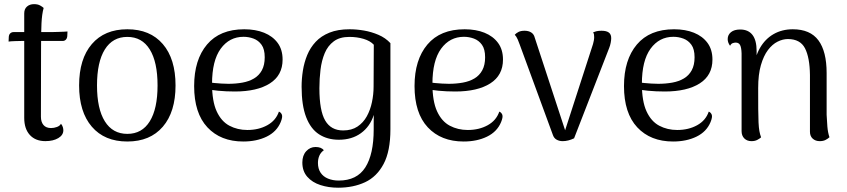

<svg xmlns="http://www.w3.org/2000/svg" viewBox="-20 -660 4028 913"><path d="M196 11.1Q148.5 11.1 121.8 -18.3Q95.2 -47.6 95.2 -99.6V-596.2Q95.2 -617.3 108.3 -628.8Q121.4 -640.3 141.9 -640.3Q159.5 -640.3 170.9 -633.9Q182.3 -627.5 187.6 -622.2Q179.5 -594.1 177.3 -549.1Q175.2 -504.2 175.2 -427.1L174.6 -105.2Q174.6 -79.7 186.9 -65.4Q199.2 -51.1 222.8 -51.1Q236.6 -51.1 250.7 -56.2Q264.8 -61.4 269.9 -71.6Q276.3 -63.8 278.8 -55.5Q281.2 -47.3 281.2 -40.5Q281.2 -17.5 257.1 -3.2Q233 11.1 196 11.1ZM20.8 -462.3 21.8 -485.1Q22.8 -496.2 29.2 -501.8Q35.7 -507.4 44.3 -507.4H216.2Q220.2 -507.4 232 -507.6Q243.8 -507.8 258.5 -508.3Q273.2 -508.8 285.1 -509.3Q296.9 -509.8 300.9 -510.3L299.9 -488Q298.9 -477.4 293 -471.3Q287 -465.2 277.8 -465.2H80.8Q70.8 -465.2 50.8 -464.5Q30.8 -463.8 20.8 -462.3Z M585.5 12.9Q477.1 12.9 416.7 -57.5Q356.2 -127.8 356.2 -253.7Q356.2 -380 416.7 -450.4Q477.1 -520.8 585.5 -520.8Q693.8 -520.8 754.3 -450.4Q814.7 -380 814.7 -253.7Q814.7 -127.8 754.3 -57.5Q693.8 12.9 585.5 12.9ZM585.5 -23.4Q655.3 -23.4 692.2 -83.1Q729.2 -142.8 729.2 -253.7Q729.2 -365.1 692.2 -424.8Q655.3 -484.5 585.5 -484.5Q515.7 -484.5 478.5 -424.8Q441.3 -365.1 441.3 -253.7Q441.3 -142.8 478.5 -83.1Q515.7 -23.4 585.5 -23.4Z M1136.7 12.9Q1029.3 12.9 966.3 -54.5Q903.2 -122 903.2 -250.8Q903.2 -375.8 964.4 -448.3Q1025.5 -520.8 1141.5 -520.8Q1195.2 -520.8 1236 -504.3Q1276.8 -487.8 1300.3 -456Q1323.8 -424.1 1323.8 -376.8Q1323.8 -301.8 1263.2 -263.3Q1202.7 -224.9 1096.9 -224.9Q1055.3 -224.9 1017.3 -228.5Q979.4 -232.1 939.8 -240.2L941.7 -272.6Q967 -268.5 1000.3 -265.2Q1033.5 -261.9 1066 -261.5Q1101.5 -261.5 1132.9 -267.2Q1164.3 -272.8 1188.1 -287Q1211.9 -301.1 1225.3 -325.8Q1238.8 -350.5 1238.8 -387.5Q1238.8 -426.3 1223.8 -447Q1208.9 -467.8 1185.8 -476.4Q1162.7 -485 1138.1 -485Q1070.8 -485 1029.5 -428.4Q988.3 -371.8 988.3 -261.3Q988.3 -178.4 1010.4 -130.5Q1032.5 -82.5 1070.9 -62.2Q1109.3 -41.9 1156.3 -41.9Q1210.2 -41.9 1251 -64.5Q1291.9 -87 1306.3 -129.3Q1316.2 -125.3 1320.5 -114.5Q1324.7 -103.6 1314.8 -79.4Q1295.8 -33.6 1248 -10.3Q1200.2 12.9 1136.7 12.9Z M1587.7 232.6Q1542.5 232.6 1503.7 220Q1464.8 207.5 1441.2 180.6Q1417.7 153.8 1417.7 112.8Q1417.7 79.1 1436.1 59Q1454.5 39 1480.5 39Q1508.2 39 1519.8 54.5Q1505.3 64.8 1498.6 80.3Q1491.9 95.9 1491.9 114.8Q1491.9 142.5 1504.6 161.3Q1517.2 180.1 1539.8 189.3Q1562.3 198.6 1590.6 198.6Q1677.3 198.6 1717.2 136Q1757 73.5 1757 -44.9Q1757 -58.9 1757 -77.5Q1757 -96 1757.5 -113.5Q1739.4 -57.8 1696.2 -26.7Q1653.1 4.5 1591.2 4.5Q1537 4.5 1497 -21.4Q1457.1 -47.3 1435.7 -103.2Q1414.2 -159 1414.2 -247.9Q1414.2 -285.6 1420.3 -324.3Q1426.4 -363 1440.9 -398.3Q1455.4 -433.5 1481.2 -461.2Q1507 -488.9 1546.7 -504.8Q1586.3 -520.8 1642.5 -520.8Q1675.7 -520.8 1711.2 -514.7Q1746.6 -508.5 1779.8 -494.3Q1813 -480.1 1836.5 -454.8V-45.1Q1836.5 58.8 1804.1 119.7Q1771.8 180.5 1715.8 206.6Q1659.8 232.6 1587.7 232.6ZM1611.6 -39.7Q1652.2 -39.7 1679.8 -58.1Q1707.4 -76.5 1724.2 -106.8Q1740.9 -137 1748.7 -174.2Q1756.5 -211.4 1756.5 -247.9L1757.5 -447.3Q1740.2 -465.9 1708.8 -475.2Q1677.5 -484.5 1641.3 -484.5Q1595.4 -484.5 1567.1 -463.4Q1538.8 -442.4 1524.1 -407.2Q1509.4 -371.9 1504.1 -328.7Q1498.8 -285.4 1498.8 -240.4Q1498.8 -133.5 1526.5 -86.6Q1554.1 -39.7 1611.6 -39.7Z M2184.7 12.9Q2077.3 12.9 2014.3 -54.5Q1951.2 -122 1951.2 -250.8Q1951.2 -375.8 2012.4 -448.3Q2073.5 -520.8 2189.5 -520.8Q2243.2 -520.8 2284 -504.3Q2324.8 -487.8 2348.3 -456Q2371.8 -424.1 2371.8 -376.8Q2371.8 -301.8 2311.2 -263.3Q2250.7 -224.9 2144.9 -224.9Q2103.3 -224.9 2065.3 -228.5Q2027.4 -232.1 1987.8 -240.2L1989.7 -272.6Q2015 -268.5 2048.3 -265.2Q2081.5 -261.9 2114 -261.5Q2149.5 -261.5 2180.9 -267.2Q2212.3 -272.8 2236.1 -287Q2259.9 -301.1 2273.3 -325.8Q2286.8 -350.5 2286.8 -387.5Q2286.8 -426.3 2271.8 -447Q2256.9 -467.8 2233.8 -476.4Q2210.7 -485 2186.1 -485Q2118.8 -485 2077.5 -428.4Q2036.3 -371.8 2036.3 -261.3Q2036.3 -178.4 2058.4 -130.5Q2080.5 -82.5 2118.9 -62.2Q2157.3 -41.9 2204.3 -41.9Q2258.2 -41.9 2299 -64.5Q2339.9 -87 2354.3 -129.3Q2364.2 -125.3 2368.5 -114.5Q2372.7 -103.6 2362.8 -79.4Q2343.8 -33.6 2296 -10.3Q2248.2 12.9 2184.7 12.9Z M2655.6 11.2Q2639.7 11.2 2627 4.2Q2614.2 -2.8 2608.9 -18.7L2451.2 -448.5Q2448.2 -457.3 2442.1 -471.9Q2435.9 -486.5 2427.8 -494.7Q2434.6 -502.5 2445.8 -508.2Q2457.1 -513.8 2474.5 -513.8Q2493.1 -513.8 2506 -505.7Q2518.8 -497.6 2522.7 -481.4L2673.6 -21.2L2661.3 -22.2L2799.9 -450.5Q2801.9 -458.2 2803.7 -466.8Q2805.4 -475.4 2805.4 -483.1Q2805.4 -490.2 2804.5 -496.1Q2803.5 -501.9 2800.2 -505.8Q2808.8 -509.7 2817.8 -511.8Q2826.8 -513.8 2840.5 -513.8Q2864.3 -513.8 2875.6 -504.9Q2886.9 -496 2886.4 -477.4Q2886.4 -468.7 2883.9 -456.2Q2881.5 -443.6 2876.7 -431.7L2709.9 -2.3Q2681.8 11.2 2655.6 11.2Z M3180.7 12.9Q3073.3 12.9 3010.3 -54.5Q2947.2 -122 2947.2 -250.8Q2947.2 -375.8 3008.4 -448.3Q3069.5 -520.8 3185.5 -520.8Q3239.2 -520.8 3280 -504.3Q3320.8 -487.8 3344.3 -456Q3367.8 -424.1 3367.8 -376.8Q3367.8 -301.8 3307.2 -263.3Q3246.7 -224.9 3140.9 -224.9Q3099.3 -224.9 3061.3 -228.5Q3023.4 -232.1 2983.8 -240.2L2985.7 -272.6Q3011 -268.5 3044.3 -265.2Q3077.5 -261.9 3110 -261.5Q3145.5 -261.5 3176.9 -267.2Q3208.3 -272.8 3232.1 -287Q3255.9 -301.1 3269.3 -325.8Q3282.8 -350.5 3282.8 -387.5Q3282.8 -426.3 3267.8 -447Q3252.9 -467.8 3229.8 -476.4Q3206.7 -485 3182.1 -485Q3114.8 -485 3073.5 -428.4Q3032.3 -371.8 3032.3 -261.3Q3032.3 -178.4 3054.4 -130.5Q3076.5 -82.5 3114.9 -62.2Q3153.3 -41.9 3200.3 -41.9Q3254.2 -41.9 3295 -64.5Q3335.9 -87 3350.3 -129.3Q3360.2 -125.3 3364.5 -114.5Q3368.7 -103.6 3358.8 -79.4Q3339.8 -33.6 3292 -10.3Q3244.2 12.9 3180.7 12.9Z M3553.5 11.2Q3532.5 11.2 3519.4 -1.7Q3506.4 -14.6 3506.4 -36.6V-406.2Q3505.4 -434.6 3499.1 -446.1Q3492.8 -457.5 3478.2 -457.5Q3472.7 -457.5 3464.7 -455Q3456.7 -452.5 3451.7 -442.3Q3440.3 -457.5 3440.3 -474Q3440.3 -494.2 3455.9 -507Q3471.5 -519.7 3499.7 -519.7Q3538.1 -519.7 3558 -494.2Q3577.9 -468.6 3577.9 -417.2V-347.3L3563.1 -328.7Q3568.9 -388.7 3593.7 -431.7Q3618.4 -474.8 3658.5 -497.8Q3698.7 -520.8 3749.8 -520.8Q3832.8 -520.8 3871.8 -468.1Q3910.8 -415.4 3910.8 -312.7V-114.2Q3911.8 -87.9 3914.3 -58.5Q3916.7 -29.1 3924.3 -7.4Q3916.2 0.2 3905.1 5.7Q3893.9 11.2 3878.2 11.2Q3857.6 11.2 3844.5 -0.8Q3831.5 -12.8 3831.5 -33.4V-303.1Q3830.5 -386.8 3807.8 -430.6Q3785.1 -474.3 3726.5 -474.3Q3702.5 -474.3 3677.5 -461.9Q3652.6 -449.5 3631.8 -422.1Q3611.1 -394.7 3598.2 -350.1Q3585.3 -305.5 3585.3 -241.5Q3585.3 -181.2 3585.5 -142Q3585.8 -102.8 3587 -77.9Q3588.2 -53.1 3591 -37Q3593.9 -21 3599.2 -6.9Q3593.4 -1.6 3581.8 4.8Q3570.2 11.2 3553.5 11.2Z"/></svg>

Font: Arima Thin
Style: Regular
Weight: 100
Designer: Joana Correia and Natanael Gama
Foundry: NDISCOVER
Version: Version 1.101;gftools[0.9.23]